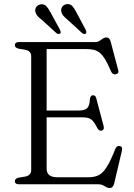

<svg xmlns="http://www.w3.org/2000/svg" viewBox="-20 -907 658 945"><path d="M179 -363H367Q397.5 -363 409.2 -374.8Q421 -386.5 422.5 -418.5Q423.5 -427 426.8 -432.2Q430 -437.5 436 -438Q450 -440 454 -422.5L490 -286.5Q492.5 -277.5 490 -271.8Q487.5 -266 480.5 -264Q474 -262.5 468.8 -265.8Q463.5 -269 459.5 -276Q449 -297 439.5 -308.8Q430 -320.5 417.5 -325Q405 -329.5 386 -329.5H179ZM53 -685Q53 -692 58 -696Q63 -700 73 -700H449Q461 -700 469.8 -705.8Q478.5 -711.5 486 -717Q493.5 -722.5 502.5 -722.5Q512 -722.5 517 -717.5Q522 -712.5 525 -701L561.5 -563Q564.5 -554 561 -548.5Q557.5 -543 550 -541.5Q543 -540 536.5 -543.5Q530 -547 526 -556.5Q511 -592.5 497.8 -614.2Q484.5 -636 471 -647Q457.5 -658 441.2 -661.8Q425 -665.5 404 -665.5H209.5V-77.5Q209.5 -56 222.5 -45.2Q235.5 -34.5 263.5 -34.5H414.5Q444 -34.5 465 -44.5Q486 -54.5 505.2 -84.8Q524.5 -115 548 -175Q551.5 -183 556.8 -186.2Q562 -189.5 568.5 -188.5Q576 -187.5 579.2 -181.5Q582.5 -175.5 580 -165L542 -4Q539 7.5 533.5 13Q528 18.5 518.5 18.5Q510.5 18.5 502.8 13.8Q495 9 486.2 4.5Q477.5 0 465.5 0H73Q63 0 58 -4Q53 -8 53 -15Q53 -27.5 71 -32.5L104.5 -38Q118.5 -41 126 -48.8Q133.5 -56.5 133.5 -70V-630Q133.5 -644 126 -651.5Q118.5 -659 104.5 -662L71 -667.5Q53 -672.5 53 -685ZM230.5 -842.5 275.5 -760Q278 -754.5 278.8 -750Q279.5 -745.5 276 -742Q272.5 -739 267.5 -739.8Q262.5 -740.5 258 -743.5L187.5 -808Q174.5 -817.5 165.5 -827.5Q156.5 -837.5 154 -850Q151.5 -863.5 159 -873.2Q166.5 -883 179.5 -885.5Q197 -888.5 208.2 -876.2Q219.5 -864 230.5 -842.5ZM358 -842.5 402 -760Q404.5 -754.5 405 -749.8Q405.5 -745 402 -741.5Q398.5 -739 393.5 -739.8Q388.5 -740.5 384.5 -744L314 -808.5Q301 -819 292.2 -829Q283.5 -839 281.5 -851.5Q279.5 -865 287 -874.8Q294.5 -884.5 308 -886.5Q325.5 -889 336.5 -876.5Q347.5 -864 358 -842.5Z"/></svg>

Font: Fraunces 48pt Soft Wonky Light
Style: Regular
Weight: 300
Version: Version 1.000;[b76b70a41]